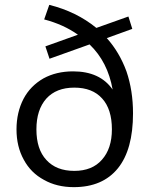

<svg xmlns="http://www.w3.org/2000/svg" viewBox="-20 -764 616 791"><path d="M420 -607Q472 -549 501 -470Q528 -391 528 -297Q528 -148 466 -71Q403 7 284 7Q214 7 161 -23Q107 -52 78 -106Q48 -160 48 -231Q48 -301 77 -357Q105 -410 159 -441Q212 -470 281 -470Q392 -470 444 -395Q424 -509 349 -581L184 -522L167 -573L301 -621Q242 -663 162 -684L183 -744Q295 -716 377 -649L509 -696L525 -645ZM286 -60Q360 -60 400 -106Q441 -152 441 -231Q441 -314 401 -358Q361 -403 286 -403Q212 -403 171 -358Q130 -312 130 -231Q130 -149 171 -105Q212 -60 286 -60Z"/></svg>

Font: PRinguin Sans
Style: Regular
Weight: 400
Designer: Vernon Adams
Foundry: Vernon Adams
Version: ""